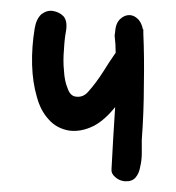

<svg xmlns="http://www.w3.org/2000/svg" viewBox="-20 -334 329 359"><path d="M248 -274.4V-279.3H247.1Q245.1 -290 239.3 -296.9Q232.4 -304.7 223.6 -305.7Q213.9 -306.6 205.1 -298.8Q196.3 -291 195.3 -274.4L194.3 -267.6Q196.3 -252 196.3 -235.4Q184.6 -218.8 173.8 -201.2Q160.2 -179.7 145.5 -163.1Q135.7 -151.4 122.1 -153.3Q111.3 -154.3 106.4 -168.9Q100.6 -182.6 99.6 -202.1Q97.7 -220.7 99.6 -241.2Q100.6 -261.7 103.5 -276.4Q106.4 -294.9 98.6 -303.7Q90.8 -311.5 79.1 -313.5Q68.4 -315.4 57.6 -307.6Q47.9 -298.8 44.9 -281.2Q39.1 -246.1 40 -212.9Q41 -179.7 48.8 -153.3Q55.7 -127 71.3 -110.4Q85.9 -93.8 109.4 -89.8Q131.8 -86.9 155.3 -98.6Q175.8 -109.4 195.3 -133.8Q191.4 -74.2 188.5 -17.6Q187.5 -9.8 195.3 -2.9Q203.1 3.9 212.9 4.9Q226.6 5.9 233.4 -2Q240.2 -9.8 242.2 -22.5Q245.1 -34.2 245.1 -47.9Q245.1 -61.5 245.1 -72.3Q249 -125 249 -174.8Q250 -225.6 248 -271.5Z"/></svg>

Font: Hi Melody Cyrillic
Style: Regular
Weight: 400
Version: Version 0.90 April 10, 2018